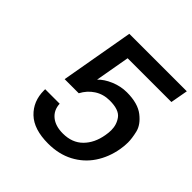

<svg xmlns="http://www.w3.org/2000/svg" viewBox="-190 -885 1039 1039"><g transform="rotate(45 329.5 -365.5)"><path d="M641 -631H306L271 -432Q297 -460 342 -479Q387 -498 434 -498Q518 -498 564 -462Q610 -426 620 -383.5Q630 -341 630 -310Q630 -283 625 -255Q612 -181 573.5 -123.5Q535 -66 472.5 -33Q410 0 328 0Q219 0 164 -52.5Q109 -105 109 -188Q109 -193 109 -197H220Q222 -150 255.5 -122.5Q289 -95 346 -95Q417 -95 460 -138Q503 -181 515 -252Q519 -274 519 -293Q519 -336 494.5 -368.5Q470 -401 400 -401Q351 -401 313 -376.5Q275 -352 253 -310H145L219 -731H659Z"/></g></svg>

Font: Fz Poppins Med
Style: Italic
Weight: 500
Italic angle: -10°
Designer: Ninad Kale (Devanagari), Jonny Pinhorn (Latin)
Foundry: Indian Type Foundry
Version: Vit hóa bi Vntype.Com & FontZin.Com